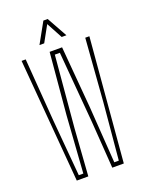

<svg xmlns="http://www.w3.org/2000/svg" viewBox="-140 -808 665 877"><g transform="rotate(-20 192.0 -369.5)"><path d="M77.5 0 27.5 -600H47.5L70.5 -296L94.5 -20H116.5L135.5 -296L162 -595H222.5L248 -296L267 -20H289L314 -296L337 -600H357L306 0H250L234 -228L204.5 -575H180L149.5 -228L133.5 0ZM129 -640 184 -739H205L260 -640H237L195 -718L152 -640Z"/></g></svg>

Font: Big Shoulders Thin
Style: Regular
Weight: 100
Designer: Patric King
Foundry: XO Type Co
Version: Version 2.002